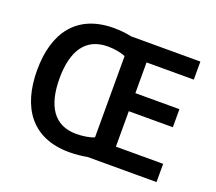

<svg xmlns="http://www.w3.org/2000/svg" viewBox="-122 -892 1201 1069"><g transform="rotate(20 478.0 -357.5)"><path d="M382 -725C162 -725 59 -580 59 -359C59 -137 162 10 383 10C417 10 459 6 488 0H897V-108H617V-318H878V-425H617V-607H897V-714H487C458 -721 416 -725 382 -725ZM385 -617C423 -617 464 -610 490 -598V-117C464 -105 422 -99 384 -99C252 -99 192 -197 192 -358C192 -519 252 -617 385 -617Z"/></g></svg>

Font: Noto Sans Telugu SemiBold
Style: Regular
Weight: 600
Designer: Jelle Bosma - Monotype Design Team
Foundry: Monotype Imaging Inc.
Version: Version 2.005